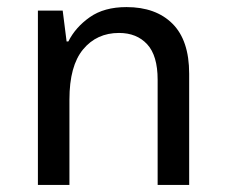

<svg xmlns="http://www.w3.org/2000/svg" viewBox="-20 -522 637 542"><path d="M87 0V-492H157L168 -405H173Q193 -445 233.5 -473.5Q274 -502 337 -502Q420 -502 467 -455Q514 -408 514 -314V0H425V-297Q425 -365 395.5 -397Q366 -429 316 -429Q253 -429 214.5 -382.5Q176 -336 176 -241V0Z"/></svg>

Font: Noto Sans Living
Style: Regular
Weight: 400
Designer: Monotype Design Team
Foundry: Monotype Imaging Inc.
Version: Version 2.013; ttfautohint (v1.8.4.7-5d5b)